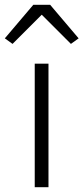

<svg xmlns="http://www.w3.org/2000/svg" viewBox="-51 -776 346 796"><path d="M93 0V-512H150V0ZM157 -756 275 -617 243 -594 122 -715 1 -594 -31 -617 87 -756Z"/></svg>

Font: IBM Plex Sans Thai Looped Light
Style: Regular
Weight: 300
Designer: Mike Abbink, Paul van der Laan, Pieter van Rosmalen, Ben Mitchell, Mark Frömberg
Foundry: Bold Monday
Version: Version 1.1